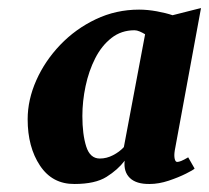

<svg xmlns="http://www.w3.org/2000/svg" viewBox="-20 -826 522 479"><path d="M416 -450.5Q414 -438 415.8 -430Q417.5 -422 422 -422Q426 -422 432.2 -424.5Q438.5 -427 449.5 -433.5L465.5 -405.5Q462.5 -402 444 -392.8Q425.5 -383.5 400.8 -375.2Q376 -367 353.5 -367Q320 -366.5 304 -382Q288 -397.5 291 -425Q274 -402.5 245.8 -384.8Q217.5 -367 166 -367Q110.5 -366.5 79.8 -412.8Q49 -459 49 -528.5Q49 -577 70.5 -625.5Q92 -674 130.2 -714Q168.5 -754 219 -778Q269.5 -802 327 -802Q348 -802 371.2 -797.8Q394.5 -793.5 410.5 -788L481.5 -806ZM342 -740.5Q335.5 -744.5 328.5 -747.5Q321.5 -750.5 315.5 -750.5Q282.5 -750.5 258 -731.2Q233.5 -712 217.5 -680.5Q201.5 -649 193.5 -611.2Q185.5 -573.5 185.5 -536.5Q185.5 -491 195 -460.8Q204.5 -430.5 229 -430.5Q246 -430.5 262 -438.8Q278 -447 289 -459Z"/></svg>

Font: Merriweather Black
Style: Italic
Weight: 900
Italic angle: -7.8°
Designer: Eben Sorkin
Foundry: Eben Sorkin
Version: Version 2.200;gftools[0.9.31]